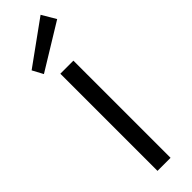

<svg xmlns="http://www.w3.org/2000/svg" viewBox="-255 -730 728 728"><g transform="rotate(-45 108.5 -366.0)"><path d="M73 0V-521H143V0ZM28 -564 5 -607 178 -732 211 -676Z"/></g></svg>

Font: DM Sans 10pt Light
Style: Regular
Weight: 300
Version: Version 4.004;gftools[0.9.30]